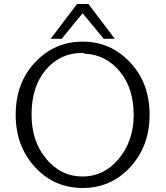

<svg xmlns="http://www.w3.org/2000/svg" viewBox="-20 -918 824 955"><path d="M232 -725 363 -898H420L551 -725H496L391 -852Q349 -802 287 -725ZM58 -347Q58 -506 155 -608.5Q252 -711 391 -711Q530 -711 627 -608Q724 -505 724 -347Q724 -192 628.5 -87.5Q533 17 391 17Q249 17 153.5 -87.5Q58 -192 58 -347ZM137 -349Q137 -214 209 -130H208Q282 -40 391 -40Q497 -40 570.5 -128Q644 -216 645 -344Q645 -479 576 -562.5Q507 -646 402 -651Q398 -655 391 -655Q279 -655 208 -571Q137 -487 137 -349Z"/></svg>

Font: Coval
Style: ExtraLight
Weight: 250
Foundry: Context Ltd
Version: Version 001.000